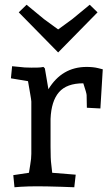

<svg xmlns="http://www.w3.org/2000/svg" viewBox="-20 -785 458 809"><path d="M193 -284V-167Q193 -114 196 -93L200 -57L299 -49L293 4L238 2Q174 0 136.5 0Q99 0 67 2L41 4L36 -47L102 -57Q103 -66 107.5 -91.5Q112 -117 112 -137V-357Q112 -363 107 -391Q102 -419 98 -443L26 -455L31 -506L62 -503Q81 -500 112.5 -500Q144 -500 151 -501L163 -503L169 -497L184 -409Q241 -503 345 -503Q373 -503 393 -498L413 -493L403 -328L346 -331L345 -384Q345 -392 331 -434Q261 -434 228.5 -396.5Q196 -359 193 -284ZM391 -733 225 -564 59 -733 92 -765 166 -704 225 -661 284 -704 358 -765Z"/></svg>

Font: Andada
Style: Regular
Weight: 400
Designer: Carolina Giovagnoli
Foundry: Carolina Giovagnoli
Version: Version 1.002